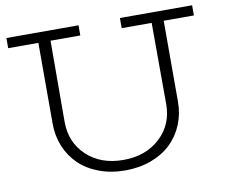

<svg xmlns="http://www.w3.org/2000/svg" viewBox="-77 -781 1042 890"><g transform="rotate(-10 444.0 -336.0)"><path d="M880.9 -686V-638.2H738.8V-257.8Q738.8 -200.2 718.3 -150.4Q697.8 -100.6 660.2 -64.2Q622.6 -27.8 566.9 -6.8Q511.2 14.2 443.8 14.2Q376.5 14.2 320.8 -6.8Q265.1 -27.8 227.5 -64.2Q189.9 -100.6 169.4 -150.4Q148.9 -200.2 148.9 -257.8V-638.2H6.8V-686H346.2V-638.2H206.1L205.1 -255.9Q205.1 -159.7 271.2 -97.4Q337.4 -35.2 443.8 -35.2Q549.3 -35.2 616.2 -97.4Q683.1 -159.7 683.1 -254.9L682.1 -638.2H541V-686Z"/></g></svg>

Font: BioRhyme Light
Style: Regular
Weight: 300
Designer: Aoife Mooney
Foundry: Aoife Mooney Type
Version: Version 1.500;PS 001.500;hotconv 1.0.88;makeotf.lib2.5.64775